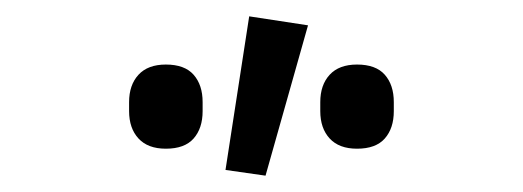

<svg xmlns="http://www.w3.org/2000/svg" viewBox="-20 -800 640 235"><path d="M417 -618Q395 -618 383.5 -630.5Q372 -643 372 -664V-675Q372 -696 383.5 -708.5Q395 -721 417 -721Q440 -721 451 -708.5Q462 -696 462 -675V-664Q462 -643 451 -630.5Q440 -618 417 -618ZM183 -618Q161 -618 149.5 -630.5Q138 -643 138 -664V-675Q138 -696 149.5 -708.5Q161 -721 183 -721Q206 -721 217 -708.5Q228 -696 228 -675V-664Q228 -643 217 -630.5Q206 -618 183 -618ZM357 -769 305 -585 256 -592 285 -780Z"/></svg>

Font: IBM Plex Sans Var
Style: Regular
Weight: 400
Designer: Mike Abbink, Paul van der Laan, Pieter van Rosmalen
Foundry: Bold Monday
Version: Version 3.000